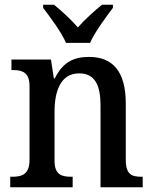

<svg xmlns="http://www.w3.org/2000/svg" viewBox="-20 -786 644 806"><path d="M257 -606H358C378 -651 425 -715 454 -753V-766H408C376 -740 335 -703 307 -671C279 -703 239 -740 207 -766H161V-753C190 -715 238 -651 257 -606ZM23 0H285V-44H280C239 -44 209 -52 209 -111V-318C209 -402 234 -478 312 -478C379 -478 402 -428 402 -342V0H579V-44H575C533 -44 508 -53 508 -116V-351C508 -488 452 -547 354 -547C289 -547 244 -525 210 -457H206L194 -536H28V-492H33C73 -492 104 -483 104 -424V-116C104 -53 72 -44 30 -44H23Z"/></svg>

Font: Noto Serif Hebrew SemiCondensed Medium
Style: Regular
Weight: 500
Width: 4
Designer: Monotype Design Team
Foundry: Monotype Imaging Inc.
Version: Version 2.004